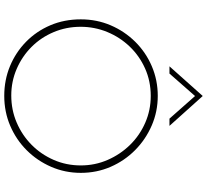

<svg xmlns="http://www.w3.org/2000/svg" viewBox="-55 -910 973 903"><g transform="rotate(90 431.5 -458.5)"><path d="M71 -352Q71 -427 99 -492.5Q127 -558 176.5 -608Q226 -658 291.5 -686Q357 -714 431 -714Q505 -714 570.5 -685.5Q636 -657 686 -607.5Q736 -558 764.5 -492.5Q793 -427 793 -352Q793 -278 764.5 -212.5Q736 -147 686.5 -97.5Q637 -48 571.5 -20Q506 8 431 8Q356 8 291 -19Q226 -46 176.5 -94.5Q127 -143 99 -208.5Q71 -274 71 -352ZM106 -351Q106 -284 131 -224.5Q156 -165 200.5 -120.5Q245 -76 304 -50.5Q363 -25 429 -25Q497 -25 556.5 -50.5Q616 -76 661 -120.5Q706 -165 732 -224.5Q758 -284 758 -352Q758 -419 732 -478.5Q706 -538 661.5 -583.5Q617 -629 557.5 -655Q498 -681 431 -681Q362 -681 302.5 -654.5Q243 -628 199 -582Q155 -536 130.5 -476.5Q106 -417 106 -351ZM538 -769 424 -898 441 -900 326 -769H292L431 -925H432L572 -769Z"/></g></svg>

Font: Josefin Sans ExtraLight
Style: Regular
Weight: 250
Designer: Santiago Orozco
Foundry: Typemade
Version: Version 2.000